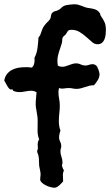

<svg xmlns="http://www.w3.org/2000/svg" viewBox="-20 -836 518 903"><path d="M438 -627.9Q425.3 -627.9 412.8 -638.4Q400.4 -648.9 386 -661.9Q371.6 -674.8 354.7 -685.3Q337.9 -695.8 315.9 -695.8Q305.2 -695.8 301.3 -692.1Q297.4 -688.5 293 -680.2Q290 -673.3 283.2 -668.7Q276.4 -664.1 273.9 -657.2Q272.5 -651.9 272.5 -646Q272.5 -640.1 271 -633.8Q268.1 -623 264.4 -613Q260.7 -603 257.6 -592.8Q254.4 -582.5 252.2 -572Q250 -561.5 250 -549.8Q250 -543.9 250.5 -538.6Q251 -533.2 252 -527.8Q260.7 -522 272 -522Q280.8 -522 288.8 -524.4Q296.9 -526.9 304.9 -530Q313 -533.2 321.5 -535.6Q330.1 -538.1 338.9 -538.1Q349.6 -538.1 359.6 -533Q369.6 -527.8 380.9 -527.8Q390.1 -527.8 398.4 -531Q406.7 -534.2 416 -534.2Q424.3 -534.2 432.1 -527.8Q434.1 -526.9 437 -521.7Q439.9 -516.6 442.4 -510Q444.8 -503.4 446.5 -497.1Q448.2 -490.7 448.2 -487.8Q448.2 -472.7 439.9 -459.2Q431.6 -445.8 421.9 -435.1H419.9Q409.7 -435.1 399.7 -432.4Q389.6 -429.7 379.9 -426.5Q370.1 -423.3 360.4 -420.7Q350.6 -418 339.8 -418Q331.1 -418 322 -419.9Q313 -421.9 304.2 -421.9Q293 -421.9 281 -419.9Q269 -418 257.8 -421.9Q254.9 -413.1 254.9 -402.8Q254.9 -387.2 258.1 -371.3Q261.2 -355.5 261.2 -339.8Q261.2 -321.3 259 -303Q256.8 -284.7 256.8 -266.1Q256.8 -254.9 258.5 -243.7Q260.3 -232.4 264.2 -222.2Q261.7 -213.9 259.8 -206.1Q257.8 -198.2 257.8 -189Q257.8 -179.2 262.9 -169.9Q268.1 -160.6 268.1 -149.9Q268.1 -143.1 266.1 -137Q264.2 -130.9 264.2 -125Q264.2 -111.3 269 -98.4Q273.9 -85.4 273.9 -71.8Q273.9 -64.5 271 -57.1Q273.4 -51.8 275.1 -45.7Q276.9 -39.6 280.8 -35.2Q274.9 -21.5 275.9 -9Q276.9 3.4 276.9 17.1Q272.9 21 268.6 26.1Q264.2 31.2 258.8 35.9Q253.4 40.5 247.6 43.7Q241.7 46.9 235.8 46.9Q228.5 46.9 217.3 43.9Q206.1 41 195.3 35.6Q184.6 30.3 176.8 22.9Q168.9 15.6 168.9 6.8Q168.9 1.5 169.9 -4.2Q170.9 -9.8 170.9 -15.1Q170.9 -25.4 168.2 -35.9Q165.5 -46.4 164.1 -57.1Q163.1 -68.4 163.3 -79.6Q163.6 -90.8 161.1 -102.1Q160.2 -107.9 157.5 -113.8Q154.8 -119.6 154.8 -125Q154.8 -128.9 156.5 -131.6Q158.2 -134.3 158.2 -138.2Q158.2 -142.6 157.7 -147Q157.2 -151.4 157.2 -155.8Q157.2 -162.1 158.7 -168.5Q160.2 -174.8 164.1 -180.2Q156.2 -201.2 156.7 -223.1Q157.2 -245.1 157.2 -267.1Q157.2 -278.8 155.8 -289.3Q154.3 -299.8 152.6 -309.3Q150.9 -318.8 149.4 -327.9Q147.9 -336.9 147.9 -346.2Q147.9 -360.4 149.4 -374Q150.9 -387.7 151.9 -401.9Q141.1 -409.2 127 -409.2Q112.8 -409.2 98.9 -406Q85 -402.8 70.8 -402.8Q63.5 -402.8 56.2 -404.3Q48.8 -405.8 42 -409.2L39.1 -415Q36.6 -416 34.9 -415.5Q33.2 -415 30.8 -415Q26.9 -415 22.2 -420.4Q17.6 -425.8 13.4 -433.1Q9.3 -440.4 5.6 -447.3Q2 -454.1 0 -457Q2.9 -475.1 12.5 -487.3Q22 -499.5 35.4 -506.8Q48.8 -514.2 65.2 -517.1Q81.5 -520 98.1 -520Q105.5 -520 113.5 -519.8Q121.6 -519.5 128.9 -518.1Q133.8 -520.5 136.7 -526.1Q139.6 -531.7 141.1 -538.6Q142.6 -545.4 142.6 -552.2Q142.6 -559.1 142.1 -564Q153.3 -585 156.5 -610.8Q159.7 -636.7 161.1 -660.2Q168 -667 170.9 -675.5Q173.8 -684.1 176.8 -692.9Q181.6 -706.1 187.3 -713.9Q192.9 -721.7 198 -727.1Q203.1 -732.4 207.8 -736.8Q212.4 -741.2 215.8 -747.1Q217.8 -750.5 218.5 -754.6Q219.2 -758.8 220 -762.7Q220.7 -766.6 221.9 -770Q223.1 -773.4 226.1 -775.9Q231.9 -782.2 240 -783.7Q248 -785.2 254.9 -789.1Q261.2 -792.5 264.9 -795.9Q268.6 -799.3 271.7 -802.2Q274.9 -805.2 279.5 -807.6Q284.2 -810.1 293 -812Q302.7 -813.5 311.8 -814.7Q320.8 -815.9 330.1 -815.9Q338.9 -815.9 346.7 -814Q354.5 -812 362.1 -809.1Q369.6 -806.2 377.2 -803.2Q384.8 -800.3 393.1 -798.8Q400.4 -797.9 408.2 -796.6Q416 -795.4 423.3 -793.2Q430.7 -791 437 -787.1Q443.4 -783.2 448.2 -775.9Q451.2 -772.9 451.7 -768.3Q452.1 -763.7 455.1 -759.8Q466.3 -744.1 472.2 -730.5Q478 -716.8 478 -695.8Q478 -685.5 476.8 -673.6Q475.6 -661.6 471.4 -651.4Q467.3 -641.1 459.5 -634.5Q451.7 -627.9 438 -627.9Z"/></svg>

Font: Margarine
Style: Regular
Weight: 400
Designer: Astigmatic (AOETI)
Foundry: Astigmatic (AOETI)
Version: Version 1.000